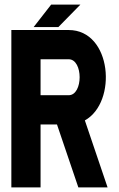

<svg xmlns="http://www.w3.org/2000/svg" viewBox="-20 -814 517 834"><path d="M202.1 -793.9 126 -696.3H233.4L329.1 -793.9ZM447.3 0 348.6 -291C490.7 -369.6 466.3 -683.6 278.3 -683.6H29.3V0H156.2V-273.4H227.5L320.3 0ZM278.3 -556.6C341.8 -556.6 341.8 -400.4 278.3 -400.4H156.2V-556.6Z"/></svg>

Font: Saman Dere
Style: Regular
Weight: 400
Designer: Tuna Ça_lar Gümü_
Foundry: Tuna Ça_lar Gümü_
Version: Version 1.001;hotconv 1.0.109;makeotfexe 2.5.65596